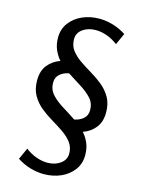

<svg xmlns="http://www.w3.org/2000/svg" viewBox="-130 -806 755 1029"><g transform="rotate(15 247.5 -291.0)"><path d="M53 -327Q53 -380 79.5 -412.5Q106 -445 147 -459Q127 -482 114.5 -511Q102 -540 102 -577Q102 -624 128 -659Q154 -694 197 -713Q240 -732 291 -732Q328 -732 366 -721Q404 -710 440 -687L411 -623Q381 -646 349.5 -657Q318 -668 289 -668Q246 -668 216.5 -647Q187 -626 187 -591Q187 -555 206.5 -529.5Q226 -504 256.5 -483Q287 -462 321 -442Q355 -422 385.5 -397Q416 -372 435.5 -338Q455 -304 455 -255Q455 -203 428.5 -170Q402 -137 361 -123Q381 -101 393.5 -72Q406 -43 406 -5Q406 42 380 77Q354 112 311 131Q268 150 217 150Q180 150 142 139Q104 128 68 105L97 41Q127 64 159 75Q191 86 219 86Q262 86 291.5 64.5Q321 43 321 9Q321 -27 301.5 -52.5Q282 -78 251.5 -99Q221 -120 187 -140Q153 -160 122.5 -185Q92 -210 72.5 -244Q53 -278 53 -327ZM139 -337Q139 -299 163.5 -272Q188 -245 225 -222.5Q262 -200 299 -175Q328 -180 348.5 -197.5Q369 -215 369 -245Q369 -284 344.5 -310.5Q320 -337 283.5 -359.5Q247 -382 209 -407Q180 -402 159.5 -384.5Q139 -367 139 -337Z"/></g></svg>

Font: Rosario Light
Style: Regular
Weight: 300
Designer: Hector Gatti
Foundry: Omnibus Type
Version: Version 1.101; ttfautohint (v1.8.1.43-b0c9)